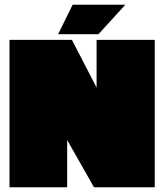

<svg xmlns="http://www.w3.org/2000/svg" viewBox="-20 -789 692 809"><path d="M632 0H376L263 -199V0H20V-621H283L387 -420V-621H632ZM508 -769 395 -645H225L286 -769Z"/></svg>

Font: Passion One Black
Style: Regular
Weight: 900
Designer: Alejandro Lo Celso
Foundry: Fontstage
Version: Version 1.002